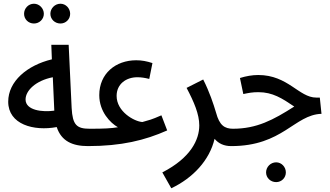

<svg xmlns="http://www.w3.org/2000/svg" viewBox="-20 -778 1771 1029"><path d="M162 -652C191 -652 215 -675 215 -704C215 -733 191 -758 162 -758C132 -758 109 -733 109 -704C109 -675 132 -652 162 -652ZM304 -652C333 -652 356 -675 356 -704C356 -733 333 -758 304 -758C274 -758 250 -733 250 -704C250 -675 274 -652 304 -652Z M452 5C490 5 508 -16 508 -43C508 -69 494 -88 461 -88C391 -88 369 -108 364 -199L348 -538H255L258 -460C125 -428 24 -342 24 -233C24 -111 161 -74 284 -97C309 -21 369 5 452 5ZM117 -245C117 -292 171 -346 263 -364L271 -185C208 -176 117 -186 117 -245Z M451 5C630 5 757 -26 876 -79L845 -160C788 -135 781 -135 743 -124C699 -127 605 -180 605 -264C605 -327 655 -364 716 -364C737 -364 756 -361 780 -355L797 -440C766 -450 740 -455 710 -455C600 -455 512 -384 512 -268C512 -180 571 -119 612 -96C574 -90 540 -88 461 -88Z M898 231C1014 176 1103 81 1130 -34C1151 -9 1180 5 1219 5C1258 5 1276 -16 1276 -43C1276 -69 1261 -88 1229 -88C1184 -88 1156 -106 1138 -174C1124 -221 1103 -285 1069 -352L980 -307C1020 -231 1048 -166 1048 -106C1048 -29 1002 68 850 146Z M1460 198C1489 198 1512 175 1512 146C1512 117 1489 92 1460 92C1430 92 1406 117 1406 146C1406 175 1430 198 1460 198Z M1219 5C1496 5 1557 -163 1703 -168L1694 -255H1675C1582 -255 1524 -376 1364 -376C1332 -376 1298 -370 1266 -360L1284 -274C1313 -280 1332 -284 1365 -284C1441 -284 1492 -251 1557 -207C1444 -135 1356 -88 1228 -88Z"/></svg>

Font: Noto Sans Arabic Cond Med
Style: Regular
Weight: 500
Width: 3
Designer: Monotype Design Team, Nadine Chahine, Nizar Qandah and Khaled Hosny
Foundry: Monotype Imaging Inc.
Version: Version 2.012